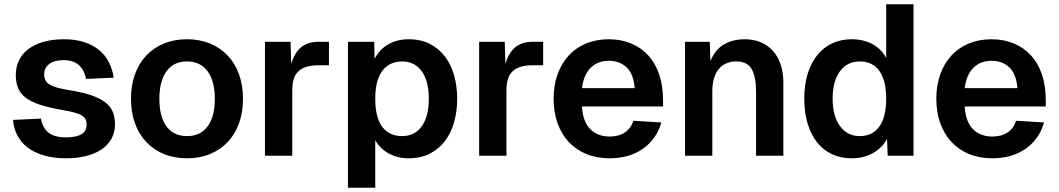

<svg xmlns="http://www.w3.org/2000/svg" viewBox="-20 -730 4963 900"><path d="M290 12Q231 12 185.5 -1.5Q140 -15 109 -39Q78 -63 61 -96Q44 -129 41 -168L172 -174Q179 -132 206.5 -109Q234 -86 290 -86Q335 -86 360.5 -100Q386 -114 386 -146Q386 -160 381.5 -170Q377 -180 364.5 -188Q352 -196 329 -202.5Q306 -209 269 -215Q208 -226 166.5 -239.5Q125 -253 100 -272.5Q75 -292 64.5 -318Q54 -344 54 -378Q54 -415 68.5 -446Q83 -477 111.5 -499Q140 -521 182.5 -533.5Q225 -546 280 -546Q334 -546 375 -532.5Q416 -519 445 -495Q474 -471 490.5 -438Q507 -405 513 -366L383 -360Q376 -401 350 -424.5Q324 -448 279 -448Q233 -448 210 -429.5Q187 -411 187 -382Q187 -350 211 -334.5Q235 -319 296 -309Q359 -299 401.5 -285.5Q444 -272 470.5 -252.5Q497 -233 508 -207Q519 -181 519 -148Q519 -109 502.5 -79.5Q486 -50 455.5 -29.5Q425 -9 383 1.5Q341 12 290 12Z M857 12Q797 12 748.5 -8Q700 -28 665.5 -64.5Q631 -101 612.5 -152.5Q594 -204 594 -267Q594 -330 612.5 -381.5Q631 -433 665.5 -469.5Q700 -506 748.5 -526Q797 -546 857 -546Q916 -546 964.5 -526Q1013 -506 1047.5 -469.5Q1082 -433 1100.5 -381.5Q1119 -330 1119 -267Q1119 -204 1100.5 -152.5Q1082 -101 1047.5 -64.5Q1013 -28 964.5 -8Q916 12 857 12ZM857 -92Q919 -92 953 -137.5Q987 -183 987 -267Q987 -350 953 -396Q919 -442 857 -442Q794 -442 760.5 -396Q727 -350 727 -267Q727 -183 760.5 -137.5Q794 -92 857 -92Z M1222 0V-534H1342L1345 -430Q1361 -484 1392 -509Q1423 -534 1473 -534H1522V-424H1472Q1410 -424 1380 -397Q1350 -370 1350 -308V0Z M1611 150V-534H1734L1736 -454Q1759 -499 1800.5 -522.5Q1842 -546 1896 -546Q1953 -546 1995.5 -524Q2038 -502 2066.5 -464Q2095 -426 2109 -375.5Q2123 -325 2123 -267Q2123 -209 2109 -158.5Q2095 -108 2066.5 -70Q2038 -32 1995 -10Q1952 12 1895 12Q1844 12 1802.5 -10.5Q1761 -33 1739 -73V150ZM1865 -92Q1924 -92 1957 -138Q1990 -184 1990 -267Q1990 -350 1957 -396Q1924 -442 1865 -442Q1806 -442 1772.5 -398.5Q1739 -355 1739 -267Q1739 -179 1772 -135.5Q1805 -92 1865 -92Z M2226 0V-534H2346L2349 -430Q2365 -484 2396 -509Q2427 -534 2477 -534H2526V-424H2476Q2414 -424 2384 -397Q2354 -370 2354 -308V0Z M2837 12Q2777 12 2728.5 -8Q2680 -28 2646 -64.5Q2612 -101 2593.5 -152.5Q2575 -204 2575 -267Q2575 -330 2593.5 -381.5Q2612 -433 2645.5 -469.5Q2679 -506 2727 -526Q2775 -546 2834 -546Q2891 -546 2938 -526.5Q2985 -507 3018.5 -470.5Q3052 -434 3070 -381Q3088 -328 3088 -260V-231H2708Q2712 -160 2746.5 -125Q2781 -90 2838 -90Q2881 -90 2909.5 -109.5Q2938 -129 2949 -164L3080 -156Q3058 -78 2994 -33Q2930 12 2837 12ZM2955 -317Q2950 -383 2917.5 -414Q2885 -445 2834 -445Q2782 -445 2749 -412.5Q2716 -380 2708 -317Z M3191 0V-534H3307L3310 -443Q3332 -498 3374 -522Q3416 -546 3470 -546Q3514 -546 3548 -531Q3582 -516 3605 -489.5Q3628 -463 3640 -425.5Q3652 -388 3652 -343V0H3524V-302Q3524 -370 3503.5 -406Q3483 -442 3431 -442Q3379 -442 3349 -406Q3319 -370 3319 -302V0Z M3972 12Q3921 12 3879.5 -7.5Q3838 -27 3809.5 -63.5Q3781 -100 3765.5 -151.5Q3750 -203 3750 -267Q3750 -331 3765.5 -382.5Q3781 -434 3810 -470.5Q3839 -507 3880 -526.5Q3921 -546 3972 -546Q4028 -546 4070 -523Q4112 -500 4134 -458V-710H4262V0H4141L4138 -79Q4115 -36 4071.5 -12Q4028 12 3972 12ZM4010 -92Q4070 -92 4102 -137Q4134 -182 4134 -267Q4134 -353 4102 -397.5Q4070 -442 4010 -442Q3951 -442 3917 -395.5Q3883 -349 3883 -267Q3883 -186 3917.5 -139Q3952 -92 4010 -92Z M4631 12Q4571 12 4522.5 -8Q4474 -28 4440 -64.5Q4406 -101 4387.5 -152.5Q4369 -204 4369 -267Q4369 -330 4387.5 -381.5Q4406 -433 4439.5 -469.5Q4473 -506 4521 -526Q4569 -546 4628 -546Q4685 -546 4732 -526.5Q4779 -507 4812.5 -470.5Q4846 -434 4864 -381Q4882 -328 4882 -260V-231H4502Q4506 -160 4540.5 -125Q4575 -90 4632 -90Q4675 -90 4703.5 -109.5Q4732 -129 4743 -164L4874 -156Q4852 -78 4788 -33Q4724 12 4631 12ZM4749 -317Q4744 -383 4711.5 -414Q4679 -445 4628 -445Q4576 -445 4543 -412.5Q4510 -380 4502 -317Z"/></svg>

Font: Geist SemBd
Style: Regular
Weight: 400
Designer: Basement.studio, Andrés Briganti, Mateo Zaragoza
Foundry: Basement.studio, Vercel, Andrés Briganti, Guido Ferreyra, Mateo Zaragoza
Version: Version 1.401